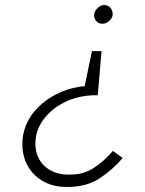

<svg xmlns="http://www.w3.org/2000/svg" viewBox="-20 -733 575 762"><path d="M123 -192Q131 -234 161.5 -270Q192 -306 241 -329.5Q290 -353 353 -355H368L383 -530H345L316 -391Q258 -386 205.5 -360Q153 -334 117 -291.5Q81 -249 71 -193Q65 -152 74 -115.5Q83 -79 106 -51Q129 -23 164 -7Q199 9 243 9Q320 10 372.5 -23.5Q425 -57 467 -106L428 -134Q395 -95 353 -67Q311 -39 253 -40Q207 -40 174.5 -60.5Q142 -81 129 -115Q116 -149 123 -192ZM427 -675Q428 -690 419 -701Q410 -712 396 -713Q386 -714 377 -708.5Q368 -703 361.5 -694.5Q355 -686 354 -676Q352 -662 361 -650.5Q370 -639 384 -639Q394 -638 403.5 -643Q413 -648 420 -657Q427 -666 427 -675Z"/></svg>

Font: Jost Light
Style: Italic
Weight: 300
Italic angle: -5°
Version: Version 3.710